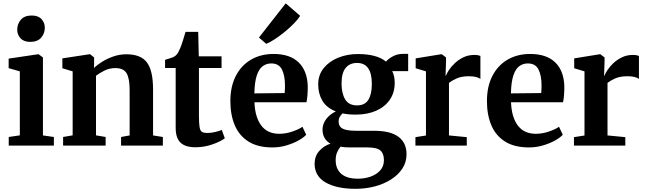

<svg xmlns="http://www.w3.org/2000/svg" viewBox="-20 -892 3956 1176"><path d="M101.5 -63V-455L33 -474.5V-533L211.5 -559.5H217L243 -540V-62.5L310 -53V0H33.5V-53ZM165 -635.5Q125.5 -635.5 105.5 -657.8Q85.5 -680 85.5 -710Q85.5 -745.5 107.8 -771.2Q130 -797 174 -797H175Q214.5 -797 234.5 -774.8Q254.5 -752.5 254.5 -722.5Q254.5 -687.5 232.2 -661.5Q210 -635.5 166 -635.5Z M425 -63V-455L362 -474V-534.5L526.5 -559.5H532.5L556.5 -540V-501.5L555.5 -475.5Q576 -495.5 607.2 -514.8Q638.5 -534 676.2 -546.8Q714 -559.5 754 -559.5Q843 -559.5 880.2 -509.2Q917.5 -459 917.5 -343.5V-62.5L977.5 -53V0H721.5V-53L774 -62.5V-341Q774 -412 755.2 -443.5Q736.5 -475 686.5 -475Q650.5 -475 619.5 -459.5Q588.5 -444 568 -428V-63L627 -53V0H366.5V-53Z M1176.5 10Q1116 10 1086 -18Q1056 -46 1056 -109.5V-475.5H991V-525.5Q1007.5 -531.5 1025.8 -536.5Q1044 -541.5 1053.5 -549.5Q1064 -558 1070.5 -569.5Q1077 -581 1084 -597.5Q1091.5 -615.5 1100.8 -645.2Q1110 -675 1116.5 -697H1194L1197.5 -547H1337V-475.5H1198.5V-185Q1198.5 -135.5 1202.5 -112.8Q1206.5 -90 1217.8 -83.8Q1229 -77.5 1250 -77.5Q1273 -77.5 1298 -83.5Q1323 -89.5 1338.5 -96L1357 -45Q1332 -25.5 1281.5 -7.8Q1231 10 1176.5 10Z M1648.5 11Q1559 11 1502 -25Q1445 -61 1418 -124.8Q1391 -188.5 1391 -272.5Q1391 -362.5 1424.5 -427.2Q1458 -492 1517.8 -526.8Q1577.5 -561.5 1656 -561.5Q1756 -561.5 1809.2 -509.8Q1862.5 -458 1865 -363Q1865 -299.5 1857 -265.5H1538.5Q1542 -174.5 1580 -123.5Q1618 -72.5 1690.5 -72.5Q1729.5 -72.5 1769.8 -86Q1810 -99.5 1832.5 -115.5L1855.5 -66.5Q1839.5 -49 1807.5 -31.2Q1775.5 -13.5 1734 -1.2Q1692.5 11 1648.5 11ZM1538 -320 1723.5 -322Q1724.5 -332.5 1725 -345.5Q1725.5 -358.5 1725.5 -367.5Q1725.5 -429.5 1706.8 -466.5Q1688 -503.5 1641.5 -503.5Q1612.5 -503.5 1589.8 -487.2Q1567 -471 1553.2 -431Q1539.5 -391 1538 -320ZM1611.5 -624H1610L1566 -662L1730 -871.5L1818.5 -795Q1805.5 -774 1780.2 -748Q1755 -722 1724.2 -697Q1693.5 -672 1663.5 -652.2Q1633.5 -632.5 1611.5 -624Z M2158 264.5Q2041.5 264.5 1974.2 225.5Q1907 186.5 1907 111Q1907 64.5 1935.2 32.8Q1963.5 1 2004 -12Q1955.5 -40 1955.5 -98.5Q1955.5 -133 1978.2 -163Q2001 -193 2037 -209.5Q1980 -232 1954.5 -275.2Q1929 -318.5 1929 -374.5Q1929 -433.5 1962.8 -475Q1996.5 -516.5 2051.8 -538.8Q2107 -561 2171.5 -561Q2288.5 -561 2344.5 -514.5Q2356 -530 2384.5 -546Q2413 -562 2448 -562H2480V-456.5H2382Q2397.5 -428 2397.5 -385.5Q2398 -326.5 2368.5 -282.5Q2339 -238.5 2285 -214.2Q2231 -190 2158 -190Q2113 -190 2078 -197.5Q2067 -187 2060.5 -175.2Q2054 -163.5 2054 -148.5Q2054 -117 2078.8 -104Q2103.5 -91 2163.5 -91H2272Q2371 -91 2420.5 -54.2Q2470 -17.5 2470 53Q2470 101 2444.8 140Q2419.5 179 2375.5 207Q2331.5 235 2275.5 249.8Q2219.5 264.5 2158 264.5ZM2167 -246.5Q2215 -246.5 2236.2 -280.8Q2257.5 -315 2257.5 -377.5Q2257.5 -506.5 2167 -506.5Q2122 -506.5 2097 -475.8Q2072 -445 2072 -380.5Q2072 -320 2094.2 -283.2Q2116.5 -246.5 2167 -246.5ZM2173 202.5Q2213.5 202.5 2249.8 189.8Q2286 177 2308.8 151.8Q2331.5 126.5 2331.5 88.5Q2331.5 49 2310.2 30Q2289 11 2230.5 11H2122Q2090.5 11 2065.5 6.5Q2054 20.5 2045 40.5Q2036 60.5 2036 89Q2036 142.5 2070 172.5Q2104 202.5 2173 202.5Z M2524.5 0V-52L2589 -62V-455L2526 -474V-534.5L2680.5 -559.5H2686.5L2712 -540V-517L2709 -429L2712 -429.5Q2716 -442 2729.8 -463Q2743.5 -484 2766 -505.2Q2788.5 -526.5 2818.5 -541Q2848.5 -555.5 2885 -555.5Q2898.5 -555.5 2907.5 -553.8Q2916.5 -552 2922.5 -549.5V-408.5Q2913.5 -415.5 2896.5 -420.2Q2879.5 -425 2852 -425Q2806.5 -425 2776.8 -411.5Q2747 -398 2730 -384.5V-62.5L2839 -52V0Z M3220 11Q3130.5 11 3073.5 -25Q3016.5 -61 2989.5 -124.8Q2962.5 -188.5 2962.5 -272.5Q2962.5 -362.5 2996 -427.2Q3029.5 -492 3089.2 -526.8Q3149 -561.5 3227.5 -561.5Q3327.5 -561.5 3380.8 -509.8Q3434 -458 3436.5 -363Q3436.5 -299.5 3428.5 -265.5H3110Q3113.5 -174.5 3151.5 -123.5Q3189.5 -72.5 3262 -72.5Q3301 -72.5 3341.2 -86Q3381.5 -99.5 3404 -115.5L3427 -66.5Q3411 -49 3379 -31.2Q3347 -13.5 3305.5 -1.2Q3264 11 3220 11ZM3109.5 -320 3295 -322Q3296 -332.5 3296.5 -345.5Q3297 -358.5 3297 -367.5Q3297 -429.5 3278.2 -466.5Q3259.5 -503.5 3213 -503.5Q3184 -503.5 3161.2 -487.2Q3138.5 -471 3124.8 -431Q3111 -391 3109.5 -320Z M3495.5 0V-52L3560 -62V-455L3497 -474V-534.5L3651.5 -559.5H3657.5L3683 -540V-517L3680 -429L3683 -429.5Q3687 -442 3700.8 -463Q3714.5 -484 3737 -505.2Q3759.5 -526.5 3789.5 -541Q3819.5 -555.5 3856 -555.5Q3869.5 -555.5 3878.5 -553.8Q3887.5 -552 3893.5 -549.5V-408.5Q3884.5 -415.5 3867.5 -420.2Q3850.5 -425 3823 -425Q3777.5 -425 3747.8 -411.5Q3718 -398 3701 -384.5V-62.5L3810 -52V0Z"/></svg>

Font: Merriweather Text Regular
Style: Bold
Weight: 700
Designer: Eben Sorkin
Foundry: Eben Sorkin
Version: Version 2.100; ttfautohint (v1.7.19-72a1) -l 8 -r 50 -G 200 